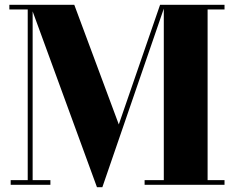

<svg xmlns="http://www.w3.org/2000/svg" viewBox="-20 -770 974 800"><path d="M384 10 106 -750H289.5L475 -251.5L647 -750H668L406.5 10ZM116 -750V-19.5H190V0H24.5V-19.5H95.5V-730.5H19V-750ZM915.5 -750V-730.5H845V-19.5H915.5V0H582.5V-19.5H662.5V-750Z"/></svg>

Font: Bodoni Moda 11pt ExtraBold
Style: Regular
Weight: 800
Designer: Owen Earl
Foundry: indestructible type
Version: Version 2.004